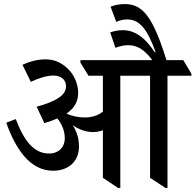

<svg xmlns="http://www.w3.org/2000/svg" viewBox="-20 -921 965 948"><path d="M242 -78C317 -78 370 -123 370 -198C370 -236 360 -270 339 -303C369 -282 403 -269 439 -269C456 -269 473 -272 488 -278V-43L563 7H574V-547H721V-43L797 7H807V-547H925V-557L885 -624H802C735 -838 685 -901 596 -901C568 -901 544 -895 526 -888L554 -813C572 -821 590 -825 609 -825C673 -825 711 -768 748 -664L744 -663C706 -721 656 -772 587 -772C561 -772 542 -767 524 -761L550 -685C572 -693 593 -698 613 -698C661 -698 697 -671 732 -624H377V-612L417 -547H488V-370C465 -351 434 -341 398 -341C367 -341 335 -348 308 -360C348 -387 366 -420 366 -463C366 -500 351 -541 325 -571C291 -609 252 -628 205 -628C168 -628 130 -619 91 -601L132 -517C171 -535 211 -548 244 -548C281 -548 306 -528 306 -495C306 -449 254 -420 161 -394L199 -313C223 -320 244 -328 263 -336C286 -309 300 -273 300 -238C300 -195 270 -163 222 -163C147 -163 98 -227 58 -333L11 -315C56 -188 127 -78 242 -78Z"/></svg>

Font: Noto Serif Devanagari SemiCondensed Medium
Style: Regular
Weight: 500
Width: 4
Designer: Universal Thirst, Indian Type Foundry and the Monotype Design Team
Foundry: Monotype Imaging Inc.
Version: Version 2.004